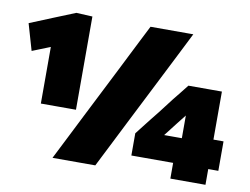

<svg xmlns="http://www.w3.org/2000/svg" viewBox="-77 -827 1220 937"><g transform="rotate(10 532.5 -358.5)"><path d="M46 -496 8 -627Q65 -650.5 119.8 -672.8Q174.5 -695 229 -717L222 -566Q182.5 -550.5 138.8 -533Q95 -515.5 46 -496ZM135 -251Q135 -286.5 135 -319.5Q135 -352.5 135 -395V-512Q135 -546 135 -579Q135 -612 135 -645L229 -717L309 -713Q309 -669.5 309 -629Q309 -588.5 309 -548V-395Q309 -352.5 309 -319.5Q309 -286.5 309 -251ZM237 0Q265 -55 291.8 -108.5Q318.5 -162 353 -230L478 -477Q501.5 -523.5 521.2 -563Q541 -602.5 559.5 -639Q578 -675.5 597 -713H809Q790 -675.5 771.8 -639Q753.5 -602.5 733.5 -563Q713.5 -523.5 690 -477L565 -230Q530.5 -162 503.8 -108.5Q477 -55 449 0ZM821 0Q821 -35.5 821 -65.5Q821 -95.5 821 -139L842 -159V-262Q842 -295 842 -328Q842 -361 842 -394L951 -455Q933 -432.5 916.2 -410.8Q899.5 -389 882 -367L807 -272Q793 -254 778 -234.5Q763 -215 748 -196L744 -204H869L882 -224Q919 -224 965.5 -224Q1012 -224 1045 -224V-78Q1012 -78 965.5 -78Q919 -78 882 -78H614V-188Q626 -203.5 642.8 -225Q659.5 -246.5 677.2 -269Q695 -291.5 710 -310L766 -383Q782 -402.5 797.8 -422.5Q813.5 -442.5 829 -462H995Q995 -419.5 995 -378.8Q995 -338 995 -298V-139Q995 -95.5 995 -65.5Q995 -35.5 995 0Z"/></g></svg>

Font: Commissioner Thin Black
Style: Regular
Weight: 900
Version: Version 1.000